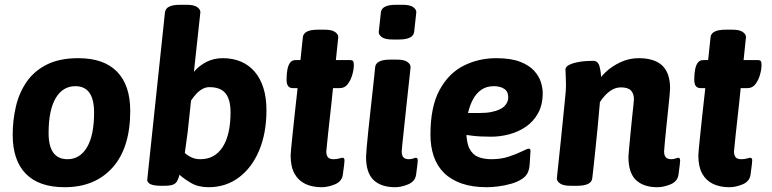

<svg xmlns="http://www.w3.org/2000/svg" viewBox="-20 -774 3223 802"><path d="M307 -531Q414 -531 469 -474.5Q524 -418 524 -311Q524 -157 450.5 -74.5Q377 8 250 8Q143 8 88 -48Q33 -104 33 -211Q33 -272 46.5 -329.5Q60 -387 91.5 -432.5Q123 -478 176 -504.5Q229 -531 307 -531ZM295 -414Q242 -414 212.5 -364Q183 -314 183 -218Q183 -109 262 -109Q314 -109 343.5 -159Q373 -209 373 -304Q373 -414 295 -414Z M760 -754Q790 -754 803.5 -744.5Q817 -735 817 -723L790 -474Q812 -500 842.5 -515.5Q873 -531 911 -531Q952 -531 985.5 -517Q1019 -503 1043 -475.5Q1067 -448 1080 -407.5Q1093 -367 1093 -314Q1093 -218 1062.5 -145.5Q1032 -73 977.5 -32.5Q923 8 851 8Q808 8 777.5 -10Q747 -28 730 -44Q725 -27 719.5 -17Q714 -7 702 -2.5Q690 2 665 2H653Q623 2 609 -4.5Q595 -11 595 -23L669 -722Q672 -754 732 -754ZM855 -410Q839 -410 825 -402Q811 -394 799.5 -381.5Q788 -369 778 -354L764 -223Q761 -201 758 -179Q755 -157 752 -135Q764 -124 780 -116.5Q796 -109 817 -109Q847 -109 870 -121.5Q893 -134 909.5 -159Q926 -184 934.5 -220.5Q943 -257 943 -305Q943 -341 933.5 -364.5Q924 -388 904.5 -399Q885 -410 855 -410Z M1336 -650Q1366 -650 1379.5 -640.5Q1393 -631 1393 -619L1383 -523H1442Q1452 -523 1455 -518.5Q1458 -514 1458 -503Q1458 -484 1451.5 -461.5Q1445 -439 1432.5 -422.5Q1420 -406 1400 -406H1371Q1371 -406 1369 -387Q1367 -368 1364 -338.5Q1361 -309 1357 -275.5Q1353 -242 1350 -211.5Q1347 -181 1345 -162Q1343 -143 1343 -142Q1343 -125 1350 -117Q1357 -109 1373 -109Q1387 -109 1397 -112Q1407 -115 1411 -115Q1419 -115 1419 -104Q1419 -102 1417.5 -86Q1416 -70 1412 -44Q1408 -16 1379 -4Q1350 8 1324 8Q1284 8 1255 -6Q1226 -20 1210 -49Q1194 -78 1194 -125Q1194 -130 1196 -152.5Q1198 -175 1201.5 -207Q1205 -239 1208.5 -273.5Q1212 -308 1215.5 -338Q1219 -368 1221 -387Q1223 -406 1223 -406H1203Q1190 -406 1183.5 -414.5Q1177 -423 1177 -442Q1177 -465 1180.5 -483.5Q1184 -502 1192 -512.5Q1200 -523 1215 -523H1235L1245 -618Q1248 -650 1308 -650Z M1638 -525Q1668 -525 1681.5 -515.5Q1695 -506 1695 -494Q1695 -494 1692.5 -469Q1690 -444 1685.5 -405Q1681 -366 1676.5 -321.5Q1672 -277 1667.5 -237Q1663 -197 1660.5 -170.5Q1658 -144 1658 -142Q1658 -125 1665 -117Q1672 -109 1688 -109Q1698 -109 1706 -112Q1714 -115 1717 -115Q1725 -115 1725 -104Q1725 -102 1723.5 -86Q1722 -70 1718 -44Q1714 -16 1685 -4Q1656 8 1630 8Q1572 8 1540.5 -22Q1509 -52 1509 -119Q1509 -126 1511.5 -156Q1514 -186 1518.5 -228.5Q1523 -271 1528 -316.5Q1533 -362 1537.5 -402.5Q1542 -443 1544.5 -468Q1547 -493 1547 -493Q1550 -525 1610 -525ZM1662 -754Q1692 -754 1705.5 -744.5Q1719 -735 1719 -723L1710 -641Q1708 -625 1692 -617Q1676 -609 1647 -609H1619Q1589 -609 1575.5 -618.5Q1562 -628 1562 -640L1571 -722Q1574 -754 1634 -754Z M2053 -531Q2114 -531 2152.5 -516Q2191 -501 2211.5 -478Q2232 -455 2239.5 -430.5Q2247 -406 2247 -386Q2247 -336 2227.5 -301Q2208 -266 2176.5 -244.5Q2145 -223 2107 -213Q2069 -203 2032 -203Q1985 -203 1953 -207Q1921 -211 1893 -216L1928 -266V-225Q1928 -178 1941.5 -152.5Q1955 -127 1978.5 -118Q2002 -109 2033 -109Q2073 -109 2106 -120Q2139 -131 2161 -142Q2183 -153 2188 -153Q2191 -153 2193.5 -151.5Q2196 -150 2196 -139Q2195 -137 2194.5 -121Q2194 -105 2192.5 -87.5Q2191 -70 2188 -62Q2182 -41 2162 -27.5Q2142 -14 2115.5 -6.5Q2089 1 2062 4.5Q2035 8 2014 8Q1953 8 1908.5 -7.5Q1864 -23 1835 -51.5Q1806 -80 1792 -120.5Q1778 -161 1778 -212Q1778 -328 1816 -398Q1854 -468 1916.5 -499.5Q1979 -531 2053 -531ZM2043 -414Q2012 -414 1990.5 -399Q1969 -384 1955.5 -358.5Q1942 -333 1935 -302H1983Q2011 -302 2031.5 -306Q2052 -310 2066 -316.5Q2080 -323 2088 -331.5Q2096 -340 2099.5 -349Q2103 -358 2103 -367Q2103 -392 2086 -403Q2069 -414 2043 -414Z M2647 -531Q2714 -531 2746.5 -500Q2779 -469 2779 -404Q2779 -397 2776.5 -370.5Q2774 -344 2770 -307.5Q2766 -271 2762.5 -235Q2759 -199 2756.5 -173Q2754 -147 2754 -142Q2754 -125 2761 -117Q2768 -109 2784 -109Q2794 -109 2802 -112Q2810 -115 2813 -115Q2821 -115 2821 -104Q2821 -102 2819.5 -86Q2818 -70 2814 -44Q2810 -16 2781 -4Q2752 8 2726 8Q2668 8 2636.5 -22Q2605 -52 2605 -119Q2605 -126 2607.5 -151Q2610 -176 2613 -209.5Q2616 -243 2619.5 -275.5Q2623 -308 2625.5 -331.5Q2628 -355 2628 -359Q2628 -383 2615.5 -396Q2603 -409 2574 -409Q2554 -409 2537.5 -399.5Q2521 -390 2508 -376Q2495 -362 2486 -348Q2482 -298 2476.5 -243Q2471 -188 2466 -139.5Q2461 -91 2457.5 -60.5Q2454 -30 2454 -30Q2451 2 2391 2H2363Q2333 2 2319.5 -7.5Q2306 -17 2306 -29Q2316 -122 2322.5 -185.5Q2329 -249 2333 -289.5Q2337 -330 2339.5 -354Q2342 -378 2343 -390.5Q2344 -403 2344 -411Q2344 -419 2344 -428Q2344 -446 2343 -459.5Q2342 -473 2342 -484Q2342 -495 2357.5 -503Q2373 -511 2399.5 -515.5Q2426 -520 2458 -520Q2478 -520 2484.5 -495.5Q2491 -471 2491 -443Q2491 -429 2490 -416Q2489 -403 2488 -395L2472 -423Q2482 -446 2508.5 -471.5Q2535 -497 2571.5 -514Q2608 -531 2647 -531Z M3039 -650Q3069 -650 3082.5 -640.5Q3096 -631 3096 -619L3086 -523H3145Q3155 -523 3158 -518.5Q3161 -514 3161 -503Q3161 -484 3154.5 -461.5Q3148 -439 3135.5 -422.5Q3123 -406 3103 -406H3074Q3074 -406 3072 -387Q3070 -368 3067 -338.5Q3064 -309 3060 -275.5Q3056 -242 3053 -211.5Q3050 -181 3048 -162Q3046 -143 3046 -142Q3046 -125 3053 -117Q3060 -109 3076 -109Q3090 -109 3100 -112Q3110 -115 3114 -115Q3122 -115 3122 -104Q3122 -102 3120.5 -86Q3119 -70 3115 -44Q3111 -16 3082 -4Q3053 8 3027 8Q2987 8 2958 -6Q2929 -20 2913 -49Q2897 -78 2897 -125Q2897 -130 2899 -152.5Q2901 -175 2904.5 -207Q2908 -239 2911.5 -273.5Q2915 -308 2918.5 -338Q2922 -368 2924 -387Q2926 -406 2926 -406H2906Q2893 -406 2886.5 -414.5Q2880 -423 2880 -442Q2880 -465 2883.5 -483.5Q2887 -502 2895 -512.5Q2903 -523 2918 -523H2938L2948 -618Q2951 -650 3011 -650Z"/></svg>

Font: Asap VF Beta
Style: Italic
Weight: 400
Italic angle: -6°
Designer: Pablo Cosgaya
Foundry: Pablo Cosgaya
Version: Version 1.007